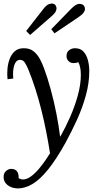

<svg xmlns="http://www.w3.org/2000/svg" viewBox="-32 -780 566 1071"><path d="M64 271Q30 269 9 251.5Q-12 234 -12 208Q-12 185 2 173.5Q16 162 29 162Q74 162 72 214Q78 217 83 219Q88 221 94 221Q116 222 139.5 205Q163 188 184.5 162.5Q206 137 222.5 112.5Q239 88 247 75Q238 17 226 -44.5Q214 -106 198.5 -167.5Q183 -229 164.5 -286.5Q146 -344 125 -395Q118 -412 107 -430Q96 -448 76 -446Q57 -444 47.5 -416Q38 -388 42 -342L10 -338Q7 -365 9.5 -395Q12 -425 22 -451.5Q32 -478 51 -494.5Q70 -511 101 -511Q135 -511 156.5 -493Q178 -475 191.5 -449Q205 -423 214 -398Q233 -347 251 -281Q269 -215 282.5 -146.5Q296 -78 303 -19H305Q333 -68 359 -127Q385 -186 402 -247.5Q419 -309 419 -363Q419 -388 414.5 -407Q410 -426 404 -434Q400 -431 393.5 -429.5Q387 -428 379 -428Q361 -428 350 -439.5Q339 -451 339 -467Q339 -489 353.5 -500Q368 -511 386 -511Q417 -511 434 -492Q451 -473 458.5 -444Q466 -415 466 -383Q466 -317 447 -248Q428 -179 397.5 -112Q367 -45 333 17Q283 107 237.5 164Q192 221 149 246.5Q106 272 64 271ZM272 -594 254 -617 364 -730Q392 -759 411 -758.5Q430 -758 437 -747Q442 -739 442 -729.5Q442 -720 434 -709Q426 -698 407 -685ZM136 -585 114 -607 209 -729Q226 -751 240 -756.5Q254 -762 263.5 -759.5Q273 -757 276 -753Q280 -748 282.5 -739.5Q285 -731 280 -718.5Q275 -706 254 -688Z"/></svg>

Font: Lora Italic
Style: Italic
Weight: 400
Italic angle: -3°
Designer: Olga Karpushina, Alexei Vanyashin (Cyrillic)
Foundry: Cyreal
Version: Version 2.210; ttfautohint (v1.8.1.43-b0c9)